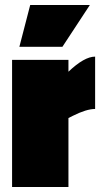

<svg xmlns="http://www.w3.org/2000/svg" viewBox="-20 -743 408 763"><path d="M252 0H28V-505H252V-458Q315 -518 358 -518V-310Q324 -310 270 -283L252 -274ZM100 -723H337L228 -557H57Z"/></svg>

Font: Titillium Web Black
Style: Regular
Weight: 900
Version: Version 1.002;PS 35.000;hotconv 1.0.70;makeotf.lib2.5.55311